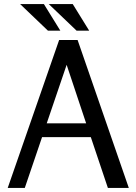

<svg xmlns="http://www.w3.org/2000/svg" viewBox="-20 -925 671 945"><path d="M338 -905H220L357 -774H419ZM196 -905H79L216 -774H277ZM362 -728H271L18 0H102L187 -250H427L511 0H614ZM308 -606 404 -318H210Z"/></svg>

Font: Rosario
Style: Regular
Weight: 400
Designer: Hector Gatti
Foundry: Omnibus Type
Version: Version 1.100